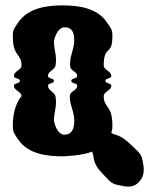

<svg xmlns="http://www.w3.org/2000/svg" viewBox="-20 -578 551 710"><path d="M59.5 -222C59.5 -221.6 27.4 -191.1 27.4 -113.2C27.4 -87.9 32.8 -84.1 47.5 -62C85.5 -5 161.6 0 211.5 0C211 0.1 211.3 0.1 212.3 0.1C221.6 0.1 288 -3.5 320.2 -17.3C331.6 4.1 316.7 21.7 362 67C379.7 84.7 388.9 101 415.1 105.9C429.6 108.7 442.7 112.1 455.2 112.1C468.2 112.1 480.5 108.3 492.9 96C506.9 81.9 511.5 66.6 511.5 49.6C511.5 38.5 509.5 26.6 507 14C502 -12.2 485.8 -21.4 468.1 -39C423.7 -83.4 410 -75.1 391.3 -86.8C394.3 -93.5 395.6 -100.8 395.6 -113.2C395.6 -191.1 364.5 -177 363.5 -221C363.5 -221.3 363.5 -221.6 363.5 -222C363.5 -240.1 391.5 -242.3 391.5 -261C391.5 -272 369.5 -268 369.5 -279C369.5 -290 391.5 -286 391.5 -297C391.5 -316 363.5 -318 363.5 -337C364.5 -414.2 395.6 -368.7 395.6 -444.8C395.6 -470.1 390.2 -472.9 375.5 -495C337.5 -552 262.3 -558 211.5 -558C161.6 -558 85.5 -552 47.5 -495C32.8 -472.9 27.4 -470.1 27.4 -444.8C27.4 -366.3 59.5 -381.3 59.5 -336C59.5 -317.9 31.5 -315.7 31.5 -297C31.5 -286 53.5 -290 53.5 -279C53.5 -268 31.5 -272 31.5 -261C31.5 -242.3 59.5 -240.1 59.5 -222ZM179.5 -133.1C179.5 -157.3 187.1 -176.5 187.1 -201C187.1 -206.9 186.6 -213.2 185.5 -220C182.5 -239 157.5 -242 157.5 -261C157.5 -272 179.5 -268 179.5 -279C179.5 -290 157.5 -286 157.5 -297C157.5 -316 182.5 -318 185.5 -337C186.6 -343.8 187.1 -350.1 187.1 -356C187.1 -380.5 179.5 -399.7 179.5 -423.9C179.5 -430.5 190.5 -477.1 219.3 -477.1C245.5 -477.1 254.5 -459 254.5 -430.1C254.5 -396 239 -375 239 -341.9C239 -338.7 239.2 -335.4 239.5 -332C241.5 -315 265.5 -314 265.5 -297C265.5 -286 243.5 -290 243.5 -279C243.5 -268 265.5 -272 265.5 -261C265.5 -243 240.5 -242 238.5 -225C238.2 -221.7 237.9 -218.5 238.1 -215.5C239.9 -186.5 254.6 -163.2 254.6 -131.4C254.6 -101.9 246 -80.8 219.3 -79.9C219 -79.9 218.7 -79.9 218.4 -79.9C190.3 -79.9 179.5 -126.6 179.5 -133.1Z"/></svg>

Font: Chromatic Etruscan
Style: Regular
Weight: 400
Version: Version 000.910